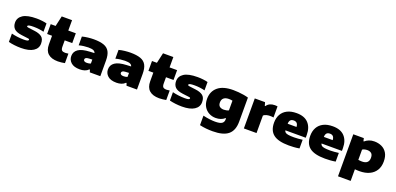

<svg xmlns="http://www.w3.org/2000/svg" viewBox="15 -1908 6820 3306"><g transform="rotate(20 3425.0 -255.0)"><path d="M275 11Q213.5 11 153.5 3.8Q93.5 -3.5 46 -16V-169Q93.5 -156.5 153 -148.8Q212.5 -141 271 -141Q322 -141 340.5 -148.2Q359 -155.5 359 -168Q359 -176.5 353.5 -180.8Q348 -185 329 -187L211 -202Q111.5 -215 71.2 -257Q31 -299 31 -368Q31 -456 110 -507.5Q189 -559 359 -559Q408.5 -559 460 -553Q511.5 -547 546 -537V-384Q511.5 -394 460.2 -400.5Q409 -407 361 -407Q312 -407 288 -402.8Q264 -398.5 256.5 -391.8Q249 -385 249 -378Q249 -371.5 255.2 -367.5Q261.5 -363.5 280 -361L398 -346Q482 -335.5 529.5 -299.5Q577 -263.5 577 -178Q577 -89.5 498.8 -39.2Q420.5 11 275 11Z M952 11Q832 11 770 -44.8Q708 -100.5 708 -212V-370H618V-550H708L751 -740H940V-550H1078V-370H940V-256Q940 -206.5 958.5 -188.8Q977 -171 1021 -171Q1043.5 -171 1078 -177V-3Q1053.5 2 1018.5 6.5Q983.5 11 952 11Z M1353 11Q1245 11 1191.5 -37.2Q1138 -85.5 1138 -156Q1138 -236.5 1204.2 -282.5Q1270.5 -328.5 1415 -335L1496.5 -339Q1488.5 -369 1458.5 -382Q1428.5 -395 1365 -395Q1330 -395 1282.8 -389.2Q1235.5 -383.5 1195 -372V-533Q1246 -546.5 1303.2 -552.8Q1360.5 -559 1407 -559Q1521 -559 1591.5 -533.8Q1662 -508.5 1694.5 -449Q1727 -389.5 1727 -287V0H1535L1520 -45H1510Q1481 -15 1440.2 -2Q1399.5 11 1353 11ZM1367 -175Q1367 -158 1382.2 -147Q1397.5 -136 1429 -136Q1445.5 -136 1464.5 -139Q1483.5 -142 1500 -150V-222L1438 -219Q1398.5 -217 1382.8 -205.5Q1367 -194 1367 -175Z M2025 11Q1917 11 1863.5 -37.2Q1810 -85.5 1810 -156Q1810 -236.5 1876.2 -282.5Q1942.5 -328.5 2087 -335L2168.5 -339Q2160.5 -369 2130.5 -382Q2100.5 -395 2037 -395Q2002 -395 1954.8 -389.2Q1907.5 -383.5 1867 -372V-533Q1918 -546.5 1975.2 -552.8Q2032.5 -559 2079 -559Q2193 -559 2263.5 -533.8Q2334 -508.5 2366.5 -449Q2399 -389.5 2399 -287V0H2207L2192 -45H2182Q2153 -15 2112.2 -2Q2071.5 11 2025 11ZM2039 -175Q2039 -158 2054.2 -147Q2069.5 -136 2101 -136Q2117.5 -136 2136.5 -139Q2155.5 -142 2172 -150V-222L2110 -219Q2070.5 -217 2054.8 -205.5Q2039 -194 2039 -175Z M2808 11Q2688 11 2626 -44.8Q2564 -100.5 2564 -212V-370H2474V-550H2564L2607 -740H2796V-550H2934V-370H2796V-256Q2796 -206.5 2814.5 -188.8Q2833 -171 2877 -171Q2899.5 -171 2934 -177V-3Q2909.5 2 2874.5 6.5Q2839.5 11 2808 11Z M3225.5 11Q3164 11 3104 3.8Q3044 -3.5 2996.5 -16V-169Q3044 -156.5 3103.5 -148.8Q3163 -141 3221.5 -141Q3272.5 -141 3291 -148.2Q3309.5 -155.5 3309.5 -168Q3309.5 -176.5 3304 -180.8Q3298.5 -185 3279.5 -187L3161.5 -202Q3062 -215 3021.8 -257Q2981.5 -299 2981.5 -368Q2981.5 -456 3060.5 -507.5Q3139.5 -559 3309.5 -559Q3359 -559 3410.5 -553Q3462 -547 3496.5 -537V-384Q3462 -394 3410.8 -400.5Q3359.5 -407 3311.5 -407Q3262.5 -407 3238.5 -402.8Q3214.5 -398.5 3207 -391.8Q3199.5 -385 3199.5 -378Q3199.5 -371.5 3205.8 -367.5Q3212 -363.5 3230.5 -361L3348.5 -346Q3432.5 -335.5 3480 -299.5Q3527.5 -263.5 3527.5 -178Q3527.5 -89.5 3449.2 -39.2Q3371 11 3225.5 11Z M3866.5 230Q3806.5 230 3748.2 224.5Q3690 219 3628.5 205V31Q3690 46 3748 53Q3806 60 3848.5 60Q3939.5 60 3974.5 35.2Q4009.5 10.5 4009.5 -36V-59H3999.5Q3937.5 -3 3836.5 -3Q3769.5 -3 3712.8 -33.5Q3656 -64 3621.8 -122Q3587.5 -180 3587.5 -263Q3587.5 -399.5 3682 -479.2Q3776.5 -559 3962.5 -559Q4008.5 -559 4058.5 -554.8Q4108.5 -550.5 4156 -542.5Q4203.5 -534.5 4241.5 -523V-82Q4241.5 79 4151.2 154.5Q4061 230 3866.5 230ZM3921.5 -185Q3944 -185 3967 -189.8Q3990 -194.5 4009.5 -204V-382Q3996 -385 3979 -387Q3962 -389 3942.5 -389Q3881 -389 3848.8 -361.2Q3816.5 -333.5 3816.5 -281Q3816.5 -229.5 3845 -207.2Q3873.5 -185 3921.5 -185Z M4357.5 0V-550H4545.5L4563.5 -488H4573.5Q4597 -524 4635 -541.5Q4673 -559 4722.5 -559Q4736 -559 4749.5 -557.8Q4763 -556.5 4772.5 -555V-352Q4757.5 -355 4740.2 -356Q4723 -357 4708.5 -357Q4675.5 -357 4642 -348Q4608.5 -339 4589.5 -321V0Z M5183.5 11Q4989.5 11 4900.5 -58Q4811.5 -127 4811.5 -273Q4811.5 -359.5 4847.2 -423.8Q4883 -488 4952.5 -523.5Q5022 -559 5123.5 -559Q5267.5 -559 5340.5 -480Q5413.5 -401 5413.5 -265V-214H5040Q5044 -191 5060.5 -177.2Q5077 -163.5 5114.8 -157.2Q5152.5 -151 5220.5 -151Q5255 -151 5296.5 -154.5Q5338 -158 5375.5 -163V-4Q5322.5 5 5274.5 8Q5226.5 11 5183.5 11ZM5119.5 -423Q5079 -423 5059.5 -401.5Q5040 -380 5038.5 -334H5200.5Q5197 -423 5119.5 -423Z M5846.5 11Q5652.5 11 5563.5 -58Q5474.5 -127 5474.5 -273Q5474.5 -359.5 5510.2 -423.8Q5546 -488 5615.5 -523.5Q5685 -559 5786.5 -559Q5930.5 -559 6003.5 -480Q6076.5 -401 6076.5 -265V-214H5703Q5707 -191 5723.5 -177.2Q5740 -163.5 5777.8 -157.2Q5815.5 -151 5883.5 -151Q5918 -151 5959.5 -154.5Q6001 -158 6038.5 -163V-4Q5985.5 5 5937.5 8Q5889.5 11 5846.5 11ZM5782.5 -423Q5742 -423 5722.5 -401.5Q5703 -380 5701.5 -334H5863.5Q5860 -423 5782.5 -423Z M6162.5 220V-550H6355.5L6367.5 -497H6377.5Q6408.5 -525 6451.2 -542Q6494 -559 6548.5 -559Q6621 -559 6682 -531Q6743 -503 6779.8 -443Q6816.5 -383 6816.5 -287Q6816.5 -193.5 6775.5 -126.8Q6734.5 -60 6658.8 -24.5Q6583 11 6479.5 11Q6457 11 6435.2 9.8Q6413.5 8.5 6394.5 7V220ZM6462.5 -160Q6587.5 -160 6587.5 -272Q6587.5 -329 6559.2 -353Q6531 -377 6483.5 -377Q6460.5 -377 6436.5 -371.5Q6412.5 -366 6394.5 -353V-166Q6408 -164 6425.5 -162Q6443 -160 6462.5 -160Z"/></g></svg>

Font: Encode Sans Expanded Expanded Black
Style: Regular
Weight: 900
Width: 7
Designer: Multiple Designers
Foundry: Impallari Type
Version: Version 3.000; ttfautohint (v1.8.3) -l 8 -r 50 -G 200 -x 14 